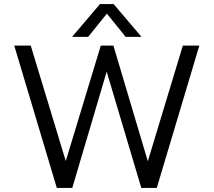

<svg xmlns="http://www.w3.org/2000/svg" viewBox="-20 -923 1049 943"><path d="M471 -903H538L675 -742H597L505 -856L413 -742H334ZM50 -699H131L303 -132L475 -699H537L706 -131L878 -699H959L750 0H674L504 -571L335 0H259Z"/></svg>

Font: Prompt Light
Style: Regular
Weight: 300
Designer: Katatrad Team
Foundry: CadsonDemak
Version: Version 1.001